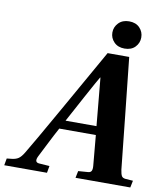

<svg xmlns="http://www.w3.org/2000/svg" viewBox="-118 -958 887 1035"><g transform="rotate(10 325.0 -440.5)"><path d="M259.8 -293.9H429.2L404.8 -555.2H402.8Q392.1 -538.1 335.9 -434.8Q279.8 -331.5 259.8 -293.9ZM-23.9 0 -17.1 -38.1 9.8 -41Q32.7 -43.5 46.6 -53Q60.5 -62.5 75.2 -86.9Q109.9 -144 226.1 -349.1L419.9 -691.9H538.1L571.8 -375Q575.7 -338.4 586.9 -230.5Q598.1 -122.6 602.1 -85.9Q605.5 -62.5 611.1 -52.5Q616.7 -42.5 632.8 -41L673.8 -38.1L666 0H366.2L374 -38.1L425.8 -42Q440.4 -42.5 445.6 -51.5Q450.7 -60.5 449.2 -79.1L434.1 -246.1H233.9Q215.3 -212.4 185.5 -153.3Q155.8 -94.2 147.9 -79.1Q130.4 -43.5 161.1 -42L216.8 -38.1L210 0ZM504.9 -880.9Q542 -880.9 563 -858.9Q584 -836.9 584 -806.2Q584 -775.9 563 -753.9Q542 -731.9 504.9 -731.9Q468.8 -731.9 447.3 -753.9Q425.8 -775.9 425.8 -806.2Q425.8 -836.4 447.3 -858.6Q468.8 -880.9 504.9 -880.9Z"/></g></svg>

Font: Linguistics Pro
Style: Bold Italic
Weight: 700
Italic angle: -12°
Designer: Stefan Peev, Context Ltd
Foundry: Stefan Peev, Context Ltd
Version: Version 001.000